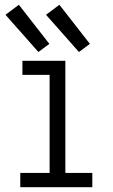

<svg xmlns="http://www.w3.org/2000/svg" viewBox="-20 -785 472 805"><path d="M65 0H367V-60H254V-530H74V-471H188V-60H65ZM311 -567 357 -601 229 -765 173 -723ZM141 -567 187 -601 59 -765 3 -723Z"/></svg>

Font: Iosevka Sparkle Light
Style: Regular
Weight: 300
Designer: Belleve Invis
Foundry: Belleve Invis
Version: Version 4.5.0; ttfautohint (v1.8.3)